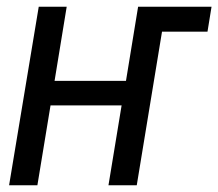

<svg xmlns="http://www.w3.org/2000/svg" viewBox="-20 -550 648 570"><path d="M7 0 95 -530H178L142 -310H354L390 -530H608L596 -456H461L386 0H302L341 -237H130L91 0Z"/></svg>

Font: Iosevka Curly Extended
Style: Italic
Weight: 400
Width: 7
Italic angle: -9°
Monospace: yes
Designer: Belleve Invis
Foundry: Belleve Invis
Version: Version 11.1.0; ttfautohint (v1.8.3)